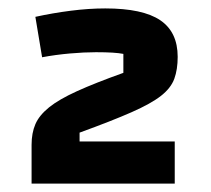

<svg xmlns="http://www.w3.org/2000/svg" viewBox="-20 -760 500 456"><path d="M55 -324V-416Q55 -444 64 -465Q73 -486 96.5 -505Q120 -524 163 -543.5Q206 -563 273 -587V-632Q263 -634 247 -635Q231 -636 208 -636Q180 -636 146 -633Q112 -630 80 -624L64 -720Q105 -729 148 -734.5Q191 -740 230 -740Q319 -740 360.5 -712Q402 -684 402 -625Q402 -595 394 -573Q386 -551 362.5 -532.5Q339 -514 292.5 -493.5Q246 -473 169 -445V-424H395V-324Z"/></svg>

Font: Changa ExtraBold
Style: Regular
Weight: 800
Designer: Eduardo Rodriguez Tunni
Foundry: Eduardo Rodriguez Tunni
Version: Version 3.002; ttfautohint (v1.8.2)